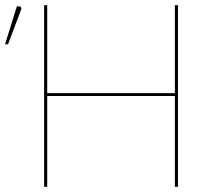

<svg xmlns="http://www.w3.org/2000/svg" viewBox="-54 -720 822 740"><path d="M0 0ZM632 0H620V-350H128V0H116V-700H128V-361H620V-700H632ZM-34.5 -549.5 11 -695.5H20Q24.5 -695.5 27 -691.5Q29.5 -687.5 27 -682L-23 -549.5Z"/></svg>

Font: Lato Hairline
Style: Regular
Weight: 100
Designer: Lukasz Dziedzic
Foundry: tyPoland Lukasz Dziedzic
Version: Version 2.007; 2014-02-27